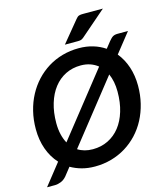

<svg xmlns="http://www.w3.org/2000/svg" viewBox="-139 -1035 1032 1197"><g transform="rotate(-15 377.0 -437.0)"><path d="M14.5 0ZM726.5 -410C726.5 -453.3 720.3 -493.6 708 -530.8C695.7 -567.9 677.8 -600.8 654.5 -629.5L754 -755H687.5C680.5 -755 674.5 -754.4 669.5 -753.2C664.5 -752.1 659.9 -750.2 655.8 -747.8C651.6 -745.2 647.5 -741.9 643.5 -737.8C639.5 -733.6 635 -728.7 630 -723L597.5 -682C574.5 -697.7 549 -709.8 521 -718.2C493 -726.8 462.5 -731 429.5 -731C392.2 -731 356.7 -726.2 323 -716.8C289.3 -707.2 258.1 -693.6 229.2 -675.8C200.4 -657.9 174.4 -636.5 151.2 -611.5C128.1 -586.5 108.3 -558.5 91.8 -527.5C75.2 -496.5 62.6 -462.9 53.8 -426.8C44.9 -390.6 40.5 -352.5 40.5 -312.5C40.5 -265.8 47.5 -222.8 61.5 -183.5C75.5 -144.2 95.8 -110 122.5 -81L14.5 55.5H65.5C77.8 55.5 90.8 52.8 104.2 47.5C117.8 42.2 130 33.2 141 20.5L182.5 -32C204.5 -19.3 228.3 -9.5 254 -2.5C279.7 4.5 307.7 8 338 8C375 8 410.3 3.2 444 -6.2C477.7 -15.8 508.9 -29.3 537.8 -47C566.6 -64.7 592.7 -86 616 -111C639.3 -136 659.2 -164 675.5 -195C691.8 -226 704.4 -259.6 713.2 -295.8C722.1 -331.9 726.5 -370 726.5 -410ZM173.5 -315.5C173.5 -361.8 179.2 -404 190.8 -442C202.2 -480 218.5 -512.5 239.5 -539.5C260.5 -566.5 285.8 -587.3 315.2 -602C344.8 -616.7 377.5 -624 413.5 -624C435.5 -624 455.6 -620.8 473.8 -614.5C491.9 -608.2 508.3 -599.2 523 -587.5L203.5 -183.5C193.8 -201.2 186.4 -221 181.2 -243C176.1 -265 173.5 -289.2 173.5 -315.5ZM593.5 -407C593.5 -360.3 587.8 -318.1 576.2 -280.2C564.8 -242.4 548.5 -210.2 527.5 -183.5C506.5 -156.8 481.2 -136.2 451.5 -121.5C421.8 -106.8 388.8 -99.5 352.5 -99.5C315.5 -99.5 283.5 -108.2 256.5 -125.5L571 -523.5C578.3 -507.2 583.9 -489.2 587.8 -469.8C591.6 -450.2 593.5 -429.3 593.5 -407ZM639 -930.5H513C507 -930.5 501.8 -930.3 497.2 -930C492.8 -929.7 488.6 -928.8 484.8 -927.5C480.9 -926.2 477.3 -924.1 474 -921.2C470.7 -918.4 467.2 -914.7 463.5 -910L352 -774.5H434C442.7 -774.5 449.8 -775.2 455.2 -776.5C460.8 -777.8 467 -781.5 474 -787.5Z"/></g></svg>

Font: Lato
Style: Bold Italic
Weight: 700
Italic angle: -7°
Designer: Lukasz Dziedzic
Foundry: tyPoland Lukasz Dziedzic
Version: Version 2.007; 2014-02-27